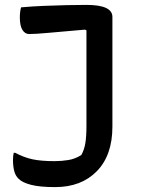

<svg xmlns="http://www.w3.org/2000/svg" viewBox="-20 -564 640 784"><path d="M333 -544Q439 -544 439 -495V-47Q439 70 375.5 135Q312 200 205 200Q142 200 106 190.5Q70 181 56 166Q43 154 38 134Q33 114 33 90Q33 73 36 60H42Q78 79 113 86.5Q148 94 203 94Q231 94 259 89.5Q287 85 312 69Q324 48 328.5 20.5Q333 -7 333 -50V-440L327 -443Q233 -435 179 -430Q125 -425 99 -425Q82 -425 71.5 -442Q61 -459 61 -493Q61 -516 66 -534Q110 -538 158 -540Q206 -542 251.5 -543Q297 -544 333 -544Z"/></svg>

Font: Recursive Mn Csl St Med
Style: Regular
Weight: 500
Monospace: yes
Version: Version 1.079;hotconv 1.0.112;makeotfexe 2.5.65598; ttfautoh